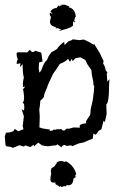

<svg xmlns="http://www.w3.org/2000/svg" viewBox="-23 -608 487 802"><path d="M141.6 -75.7 156.2 -71.3 185.1 -66.9V-61.5Q200.2 -61.5 200.7 -67.4L208.5 -65.4Q208.5 -68.8 234.4 -68.8Q234.4 -63 245.6 -62.5L255.4 -70.8L265.1 -70.3L284.7 -75.7L310.5 -74.7L309.6 -82Q310.5 -90.3 337.4 -93.3L335.9 -101.1L349.6 -122.6Q355.5 -125.5 355.5 -149.9L364.3 -189.5Q370.6 -230.5 370.6 -249Q366.7 -249 366.7 -266.1Q359.4 -297.4 358.9 -314.9L341.8 -339.8L333.5 -357.4L313 -368.7L292 -364.7L280.3 -352.1L277.3 -362.8L269 -349.6L261.7 -362.3Q247.1 -347.7 227.1 -341.3L208.5 -313L199.7 -301.3Q176.8 -255.9 173.3 -241.2Q160.2 -213.4 160.2 -203.1L154.8 -195.8L145.5 -187.5Q144 -166 141.1 -150.4L143.1 -121.6ZM0 -1 -2.9 -38.6 2 -53.7Q37.6 -54.7 37.6 -70.3L53.2 -59.6L75.2 -68.4L71.8 -80.6L76.7 -122.6L67.4 -152.3L74.2 -147Q78.6 -147 78.6 -158.7L77.6 -172.4L71.8 -180.7Q77.6 -183.6 77.6 -200.2Q77.6 -213.9 73.2 -235.4L82.5 -246.6L72.8 -244.6V-263.7L76.7 -286.1Q72.3 -292 71.3 -340.3L60.1 -327.1L62.5 -343.8L46.4 -340.8L47.9 -353L51.8 -360.8Q46.4 -369.1 46.4 -384.8Q46.4 -389.6 54.7 -389.6L90.8 -389.2L102.1 -400.4Q107.9 -390.6 114.3 -390.6Q119.1 -390.6 124 -396L149.4 -388.2L154.8 -351.1L140.1 -347.2L138.7 -322.3L141.6 -304.7Q147.9 -310.1 150.9 -317.9Q160.2 -347.2 172.9 -356.9L180.2 -373.5L192.4 -390.6Q203.6 -395 214.8 -403.3Q224.6 -418.9 245.1 -433.6L246.6 -419.9L264.2 -436.5Q277.8 -439 280.8 -443.8L308.1 -440.4L327.1 -442.9L347.2 -433.6L367.7 -421.4L370.1 -424.3L394 -386.2Q397.9 -376.5 409.7 -353.5L407.7 -342.3Q416 -332 418 -315.4L425.8 -304.7L422.9 -299.8L425.3 -266.6L434.1 -277.3L432.6 -248.5Q432.6 -179.2 420.9 -171.4L422.4 -131.8L415 -98.1L409.7 -104L400.4 -67.9L389.2 -61.5L377 -44.9L367.2 -50.3L364.3 -28.3Q353.5 -25.9 327.1 -13.2L305.7 -8.8L278.3 2.9L274.4 -1L254.9 1.5L246.1 -2.9Q234.4 0.5 233.9 7.8L216.3 -5.4L211.9 -1Q203.1 -1 179.7 2.9Q166.5 2.9 152.3 -1L136.7 -12.2L119.1 3.4L117.2 -3.4L103.5 6.3L81.1 -1Q81.1 3.9 73.7 3.9L58.6 -1.5L30.3 9.8Q25.4 4.9 4.9 3.4ZM209.6 -495.3Q185.7 -499.2 185.7 -518.4L190 -537.1Q184.6 -543.7 184.6 -550L185.3 -554.7L197.1 -550.4L187.7 -560.1Q195.5 -573 213.1 -575L215 -572.6L214.6 -580.5L218.2 -578.1L219.7 -585.5L224.4 -581.2Q226 -581.2 226.4 -584L231.1 -585.1L234.6 -582.8L231.8 -587.9L247.5 -588.3L266.6 -581.2L263.5 -577.7Q292 -571.9 293.6 -536.3L291.2 -537.1L286.9 -520.3L288.1 -518.4L293.2 -520.7Q288.9 -514.8 286.9 -514.8Q285 -514.8 284.2 -520.3Q281.8 -516 281.8 -510.1L282.2 -503.5Q282.2 -492.6 219.7 -478.1L232.6 -484.8L212.7 -492.2L211.5 -484.4ZM235.5 64.8 250.4 69.1V64.5Q285.9 82.4 295.3 119.1L289.5 128.5L295.7 130.1L284 138.3Q282 166 262.5 166L255.1 165.2L251.2 171.1L246.1 169.1Q241.4 169.1 235.2 173.8L228.5 168V173.4L206.3 159.4L210.9 156.2Q210.9 154.7 202 154.7H198.8Q187.5 154.7 187.5 139.5Q187.5 131.2 191 117.6L189.1 108.6Q189.1 102 192.6 93.7Q207.4 88.3 211.7 74.6L215.6 75L213.3 71.1Q222.3 64.5 233.2 64.5Z"/></svg>

Font: Truetypewriter PolyglOTT
Style: Regular
Weight: 400
Designer: Sergey Beatoff a.k.a. Sam_T
Version: Version 3.76